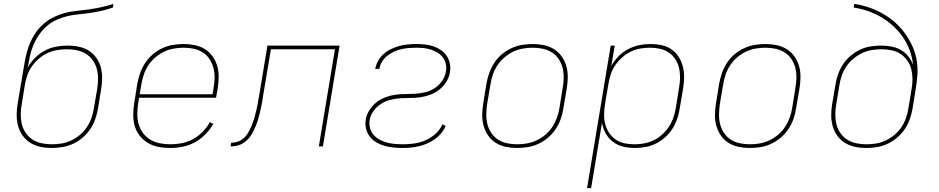

<svg xmlns="http://www.w3.org/2000/svg" viewBox="-20 -755 4840 990"><path d="M246 8Q216 8 188 2Q160 -4 136.5 -18.5Q113 -33 97 -55.5Q81 -78 73.5 -105Q66 -132 66 -161.5Q66 -191 71 -220L99 -387Q104 -418 110 -449.5Q116 -481 126.5 -511.5Q137 -542 154.5 -571.5Q172 -601 196.5 -624.5Q221 -648 251 -663.5Q281 -679 312.5 -687.5Q344 -696 375.5 -699Q407 -702 438.5 -706.5Q470 -711 502 -718Q534 -725 565 -735L562 -716Q534 -706 504.5 -699.5Q475 -693 446 -688.5Q417 -684 388 -681.5Q359 -679 330.5 -672.5Q302 -666 273.5 -653.5Q245 -641 221.5 -620.5Q198 -600 180.5 -574.5Q163 -549 151.5 -521Q140 -493 134 -464.5Q128 -436 123 -407Q138 -434 161 -457Q184 -480 212 -494.5Q240 -509 270 -514.5Q300 -520 329 -520Q359 -520 387 -514Q415 -508 438 -493.5Q461 -479 477 -456.5Q493 -434 500 -407Q507 -380 506.5 -350.5Q506 -321 501 -292L485 -193Q480 -166 470.5 -139Q461 -112 444.5 -88Q428 -64 405 -44.5Q382 -25 355.5 -13Q329 -1 301 3.5Q273 8 246 8ZM247 -11Q272 -11 297 -15Q322 -19 346.5 -30.5Q371 -42 392 -59.5Q413 -77 428 -99.5Q443 -122 451.5 -146.5Q460 -171 464 -197L481 -295Q485 -321 485.5 -347.5Q486 -374 479.5 -398.5Q473 -423 459 -443.5Q445 -464 424 -477Q403 -490 378 -495.5Q353 -501 326 -501Q301 -501 275.5 -497Q250 -493 226 -482Q202 -471 181 -453Q160 -435 144.5 -413Q129 -391 120.5 -366Q112 -341 108 -316L92 -217Q87 -191 87 -164.5Q87 -138 93 -113.5Q99 -89 113.5 -68.5Q128 -48 148.5 -35Q169 -22 194.5 -16.5Q220 -11 247 -11Z M857 8Q827 8 797.5 2.5Q768 -3 743.5 -17.5Q719 -32 701 -54.5Q683 -77 675 -104.5Q667 -132 667 -162.5Q667 -193 672 -223L688 -323Q693 -351 702.5 -378Q712 -405 728 -429.5Q744 -454 767 -474Q790 -494 817 -506.5Q844 -519 872 -523.5Q900 -528 927 -528Q957 -528 985.5 -522Q1014 -516 1037.5 -501Q1061 -486 1077 -463Q1093 -440 1100.5 -413Q1108 -386 1107.5 -356Q1107 -326 1102 -297L1094 -251H697L692 -220Q688 -193 688 -165.5Q688 -138 695.5 -113Q703 -88 718.5 -67.5Q734 -47 756.5 -34Q779 -21 805.5 -16Q832 -11 860 -11Q889 -11 918.5 -17Q948 -23 975 -37.5Q1002 -52 1024.5 -75Q1047 -98 1062 -125L1080 -116Q1063 -87 1038.5 -62Q1014 -37 984.5 -21Q955 -5 922 1.5Q889 8 857 8ZM1076 -269 1081 -300Q1086 -326 1086.5 -353Q1087 -380 1080.5 -404.5Q1074 -429 1060.5 -450Q1047 -471 1026 -484.5Q1005 -498 979.5 -503.5Q954 -509 927 -509Q902 -509 876 -504.5Q850 -500 826 -488.5Q802 -477 781 -459Q760 -441 745 -418.5Q730 -396 721.5 -370.5Q713 -345 709 -320L700 -269Z M1169 0 1172 -19Q1187 -19 1202.5 -23.5Q1218 -28 1231.5 -38Q1245 -48 1254 -62Q1263 -76 1270 -90.5Q1277 -105 1282.5 -120Q1288 -135 1292.5 -150.5Q1297 -166 1300.5 -181Q1304 -196 1307 -211.5Q1310 -227 1312.5 -242.5Q1315 -258 1318 -273L1359 -520H1731L1645 0H1624L1707 -501H1377L1338 -270Q1336 -253 1333 -236.5Q1330 -220 1326.5 -203Q1323 -186 1319 -169.5Q1315 -153 1310 -136.5Q1305 -120 1298 -103.5Q1291 -87 1282.5 -71Q1274 -55 1262 -41Q1250 -27 1235 -17.5Q1220 -8 1203 -4Q1186 0 1169 0Z M2055 8Q2031 8 2007 5.5Q1983 3 1961 -3.5Q1939 -10 1919.5 -21.5Q1900 -33 1886.5 -51Q1873 -69 1867.5 -91.5Q1862 -114 1866 -139Q1870 -164 1885 -187.5Q1900 -211 1921 -227.5Q1942 -244 1967.5 -253.5Q1993 -263 2018.5 -266.5Q2044 -270 2069 -270Q2094 -270 2119.5 -271.5Q2145 -273 2171 -279Q2197 -285 2220 -299.5Q2243 -314 2259 -337Q2275 -360 2279 -385Q2283 -405 2279 -424Q2275 -443 2264 -458Q2253 -473 2237 -483Q2221 -493 2203 -499Q2185 -505 2165.5 -507Q2146 -509 2126 -509Q2107 -509 2087.5 -507.5Q2068 -506 2049 -501.5Q2030 -497 2011.5 -488.5Q1993 -480 1977 -467.5Q1961 -455 1950 -437Q1939 -419 1936 -401V-400H1915V-401Q1919 -422 1930.5 -442.5Q1942 -463 1959.5 -478Q1977 -493 1998.5 -503Q2020 -513 2041 -518.5Q2062 -524 2084 -526Q2106 -528 2127 -528Q2150 -528 2172.5 -525.5Q2195 -523 2215.5 -516Q2236 -509 2254 -496.5Q2272 -484 2283.5 -466.5Q2295 -449 2299.5 -427Q2304 -405 2300 -382Q2296 -357 2281.5 -333.5Q2267 -310 2245.5 -293Q2224 -276 2198.5 -266.5Q2173 -257 2147.5 -253.5Q2122 -250 2097 -250Q2072 -250 2047 -248.5Q2022 -247 1996 -241Q1970 -235 1946.5 -220.5Q1923 -206 1906.5 -183.5Q1890 -161 1886 -136Q1883 -115 1888 -95Q1893 -75 1906 -60Q1919 -45 1936.5 -35.5Q1954 -26 1973.5 -20.5Q1993 -15 2014.5 -13Q2036 -11 2057 -11Q2086 -11 2115 -15Q2144 -19 2172.5 -31Q2201 -43 2225 -64.5Q2249 -86 2261 -114L2278 -106Q2270 -86 2255 -68Q2240 -50 2221.5 -37Q2203 -24 2182.5 -15Q2162 -6 2140.5 -1Q2119 4 2097.5 6Q2076 8 2055 8Z M2646 8Q2616 8 2587.5 2Q2559 -4 2535.5 -19Q2512 -34 2496.5 -57Q2481 -80 2473.5 -107Q2466 -134 2466.5 -164Q2467 -194 2472 -223L2488 -323Q2493 -351 2502.5 -378Q2512 -405 2528 -430Q2544 -455 2567 -474.5Q2590 -494 2617 -506.5Q2644 -519 2672 -523.5Q2700 -528 2727 -528Q2757 -528 2785.5 -522Q2814 -516 2837.5 -501Q2861 -486 2877 -463Q2893 -440 2900.5 -413Q2908 -386 2907.5 -356Q2907 -326 2902 -297L2885 -197Q2881 -169 2871.5 -142Q2862 -115 2845.5 -90Q2829 -65 2806 -45.5Q2783 -26 2756.5 -13.5Q2730 -1 2701.5 3.5Q2673 8 2646 8ZM2647 -11Q2672 -11 2697.5 -15.5Q2723 -20 2747.5 -31.5Q2772 -43 2793 -61Q2814 -79 2828.5 -101.5Q2843 -124 2852 -149Q2861 -174 2865 -200L2881 -300Q2886 -326 2886.5 -353Q2887 -380 2881 -404.5Q2875 -429 2861 -450Q2847 -471 2826 -484.5Q2805 -498 2779.5 -503.5Q2754 -509 2727 -509Q2702 -509 2676 -504.5Q2650 -500 2626 -488.5Q2602 -477 2581 -459Q2560 -441 2545 -418.5Q2530 -396 2521.5 -371Q2513 -346 2509 -320L2492 -220Q2488 -194 2487.5 -167Q2487 -140 2493 -115.5Q2499 -91 2513 -70Q2527 -49 2547.5 -35.5Q2568 -22 2594 -16.5Q2620 -11 2647 -11Z M3007 215 3129 -520H3150L3132 -415Q3147 -442 3169 -464.5Q3191 -487 3218.5 -501.5Q3246 -516 3275.5 -522Q3305 -528 3334 -528Q3364 -528 3392 -522Q3420 -516 3442.5 -500.5Q3465 -485 3479.5 -462Q3494 -439 3501 -411.5Q3508 -384 3507.5 -355Q3507 -326 3502 -297L3485 -197Q3481 -170 3472 -143Q3463 -116 3447.5 -91.5Q3432 -67 3409.5 -47Q3387 -27 3361.5 -14.5Q3336 -2 3308 3Q3280 8 3253 8Q3222 8 3193 1Q3164 -6 3141 -23.5Q3118 -41 3103.5 -66.5Q3089 -92 3084 -122L3028 215ZM3251 -11Q3276 -11 3301 -15.5Q3326 -20 3350 -31.5Q3374 -43 3394.5 -61.5Q3415 -80 3429.5 -102.5Q3444 -125 3452.5 -150Q3461 -175 3465 -200L3481 -300Q3486 -326 3486.5 -352.5Q3487 -379 3481.5 -403.5Q3476 -428 3462.5 -449Q3449 -470 3428.5 -484Q3408 -498 3383 -503.5Q3358 -509 3331 -509Q3306 -509 3280.5 -504.5Q3255 -500 3231.5 -488.5Q3208 -477 3187.5 -458.5Q3167 -440 3152 -418Q3137 -396 3129 -371Q3121 -346 3117 -321L3100 -221Q3096 -195 3095 -168.5Q3094 -142 3100 -117.5Q3106 -93 3119.5 -72Q3133 -51 3153 -36.5Q3173 -22 3198.5 -16.5Q3224 -11 3251 -11Z M3846 8Q3816 8 3787.5 2Q3759 -4 3735.5 -19Q3712 -34 3696.5 -57Q3681 -80 3673.5 -107Q3666 -134 3666.5 -164Q3667 -194 3672 -223L3688 -323Q3693 -351 3702.5 -378Q3712 -405 3728 -430Q3744 -455 3767 -474.5Q3790 -494 3817 -506.5Q3844 -519 3872 -523.5Q3900 -528 3927 -528Q3957 -528 3985.5 -522Q4014 -516 4037.5 -501Q4061 -486 4077 -463Q4093 -440 4100.5 -413Q4108 -386 4107.5 -356Q4107 -326 4102 -297L4085 -197Q4081 -169 4071.5 -142Q4062 -115 4045.5 -90Q4029 -65 4006 -45.5Q3983 -26 3956.5 -13.5Q3930 -1 3901.5 3.5Q3873 8 3846 8ZM3847 -11Q3872 -11 3897.5 -15.5Q3923 -20 3947.5 -31.5Q3972 -43 3993 -61Q4014 -79 4028.5 -101.5Q4043 -124 4052 -149Q4061 -174 4065 -200L4081 -300Q4086 -326 4086.5 -353Q4087 -380 4081 -404.5Q4075 -429 4061 -450Q4047 -471 4026 -484.5Q4005 -498 3979.5 -503.5Q3954 -509 3927 -509Q3902 -509 3876 -504.5Q3850 -500 3826 -488.5Q3802 -477 3781 -459Q3760 -441 3745 -418.5Q3730 -396 3721.5 -371Q3713 -346 3709 -320L3692 -220Q3688 -194 3687.5 -167Q3687 -140 3693 -115.5Q3699 -91 3713 -70Q3727 -49 3747.5 -35.5Q3768 -22 3794 -16.5Q3820 -11 3847 -11Z M4446 8Q4416 8 4388 2Q4360 -4 4336.5 -18.5Q4313 -33 4297 -55.5Q4281 -78 4273.5 -105Q4266 -132 4266 -161.5Q4266 -191 4271 -220L4288 -319Q4292 -346 4301.5 -372.5Q4311 -399 4327 -423.5Q4343 -448 4365.5 -467Q4388 -486 4414 -498.5Q4440 -511 4468 -515.5Q4496 -520 4523 -520Q4550 -520 4576.5 -515Q4603 -510 4625 -497.5Q4647 -485 4663 -465Q4679 -445 4688 -421Q4684 -460 4670.5 -496Q4657 -532 4636 -563Q4615 -594 4587 -619.5Q4559 -645 4527 -664.5Q4495 -684 4458 -697Q4421 -710 4382 -716L4385 -735Q4424 -729 4460.5 -716.5Q4497 -704 4530 -685.5Q4563 -667 4591.5 -642.5Q4620 -618 4642.5 -588Q4665 -558 4681.5 -523.5Q4698 -489 4705.5 -451Q4713 -413 4710.5 -372.5Q4708 -332 4701 -292L4685 -193Q4680 -166 4670.5 -139Q4661 -112 4644.5 -88Q4628 -64 4605 -44.5Q4582 -25 4555.5 -13Q4529 -1 4501 3.5Q4473 8 4446 8ZM4447 -11Q4472 -11 4497 -15Q4522 -19 4546.5 -30.5Q4571 -42 4592 -59.5Q4613 -77 4628 -99.5Q4643 -122 4651.5 -146.5Q4660 -171 4664 -197L4680 -294Q4685 -321 4685 -347Q4685 -373 4679 -397.5Q4673 -422 4658.5 -442.5Q4644 -463 4624 -476.5Q4604 -490 4578.5 -495.5Q4553 -501 4526 -501Q4501 -501 4475.5 -497Q4450 -493 4426 -481.5Q4402 -470 4380.5 -452.5Q4359 -435 4344 -412.5Q4329 -390 4320.5 -365.5Q4312 -341 4308 -315L4292 -217Q4287 -191 4287 -164.5Q4287 -138 4293 -113.5Q4299 -89 4313.5 -68.5Q4328 -48 4348.5 -35Q4369 -22 4394.5 -16.5Q4420 -11 4447 -11Z"/></svg>

Font: Iosevka Aile Thin
Style: Italic
Weight: 100
Italic angle: -9°
Designer: Belleve Invis
Foundry: Belleve Invis
Version: Version 31.1.0; ttfautohint (v1.8.4)